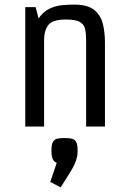

<svg xmlns="http://www.w3.org/2000/svg" viewBox="-20 -551 557 836"><path d="M437 0H355V-377Q355 -405 350.5 -425Q346 -445 327.5 -455.5Q309 -466 267 -466Q208 -466 190 -441.5Q172 -417 172 -379V0H90V-520H135L148 -471Q169 -501 196 -513.5Q223 -526 251 -528.5Q279 -531 302 -531Q362 -531 390.5 -507.5Q419 -484 428 -446.5Q437 -409 437 -366ZM261 50Q279 50 291.5 52.5Q304 55 311 66Q318 77 318 105Q318 115 317 123.5Q316 132 314 138Q310 154 302.5 169Q295 184 285 200L244 265L199 241L227 158Q216 154 210 142.5Q204 131 204 105Q204 77 211 66Q218 55 231 52.5Q244 50 261 50Z"/></svg>

Font: Strait
Style: Regular
Weight: 400
Designer: Eduardo Rodriguez Tunni
Foundry: Eduardo Rodriguez Tunni
Version: Version 1.002; ttfautohint (v1.8.4.7-5d5b);gftools[0.9.23]